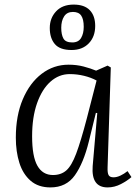

<svg xmlns="http://www.w3.org/2000/svg" viewBox="-20 -803 600 837"><path d="M449 -74Q448 -49 453.5 -39.5Q459 -30 475 -30Q489 -30 505 -37.5Q521 -45 536 -57L553 -31Q535 -15 507 -0.5Q479 14 449 14Q377 14 384 -79L404 -310L398 -311L367 -185Q344 -92 306.5 -39Q269 14 200 14Q147 14 113.5 -15Q80 -44 64.5 -93Q49 -142 49 -203Q49 -299 79.5 -370.5Q110 -442 162 -481.5Q214 -521 279 -521Q314 -521 344.5 -513Q375 -505 399 -495L449 -517L463 -509ZM211 -40Q246 -40 269 -60Q292 -80 312 -133Q332 -186 358 -285L401 -452Q377 -465 346.5 -472.5Q316 -480 284 -480Q237 -480 200 -447Q163 -414 141.5 -353Q120 -292 120 -209Q120 -121 143 -80.5Q166 -40 211 -40ZM292 -585Q241 -585 219 -611Q197 -637 197 -681Q197 -724 224.5 -753.5Q252 -783 301 -783Q348 -783 371.5 -758.5Q395 -734 395 -690Q395 -643 367 -614Q339 -585 292 -585ZM295 -618Q322 -618 333.5 -637.5Q345 -657 345 -686Q345 -719 334 -735Q323 -751 298 -751Q272 -751 259.5 -731.5Q247 -712 247 -682Q247 -652 256.5 -635Q266 -618 295 -618Z"/></svg>

Font: Literata 36pt Light
Style: Italic
Weight: 300
Italic angle: -2°
Designer: Latin by Veronika Burian and Jose Scaglione. Greek by Irene Vlachou. Cyrillic by Vera Evstafieva
Foundry: TypeTogether
Version: Version 3.002